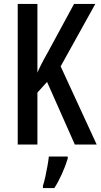

<svg xmlns="http://www.w3.org/2000/svg" viewBox="-20 -734 511 975"><path d="M471 0H360L219 -318L170 -264V0H70V-714H170V-365Q176 -380 188.5 -405Q201 -430 221 -465L356 -714H464L288 -397ZM324 71Q313 108 294.5 149Q276 190 256 221H198V209Q204 192 210 164.5Q216 137 221 109Q226 81 228 61H324Z"/></svg>

Font: Noto Sans Thai Looped ExtraCondensed Medium
Style: Regular
Weight: 500
Width: 2
Designer: Sasikarn Vongin, Ben Mitchell
Foundry: The Fontpad Ltd
Version: Version 1.001; ttfautohint (v1.8.4.7-5d5b)